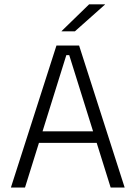

<svg xmlns="http://www.w3.org/2000/svg" viewBox="-20 -844 610 864"><path d="M29 0 234 -639H336L541 0H478L291.5 -596H278.5L92.5 0ZM138.5 -201V-253H431V-201ZM381 -824.5H452.5V-823.5L317 -703H257V-704Z"/></svg>

Font: Anek Tamil Medium Light
Style: Regular
Weight: 300
Version: Version 1.003